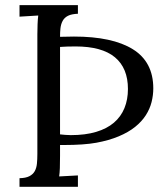

<svg xmlns="http://www.w3.org/2000/svg" viewBox="-20 -720 636 740"><path d="M124 -587.9Q124 -608.4 124.8 -626.7Q125.5 -645 127.4 -660.2L55.2 -655.8V-700.2H280.3V-667Q255.9 -666 242.2 -659.2Q228.5 -652.3 221.7 -639.9Q214.8 -627.4 212.9 -610.4Q211.4 -595.7 211.4 -578.1L265.1 -579.1Q413.1 -579.1 491.9 -530.3Q570.8 -481.4 570.8 -379.4Q570.8 -353 564.2 -326.7Q557.6 -300.3 542 -275.9Q526.4 -251.5 500.5 -230.7Q474.6 -210 437 -194.3Q399.4 -178.7 351.6 -169.9Q303.7 -161.1 225.1 -161.1H211.4V-119.1Q211.4 -91.3 210.7 -72Q210 -52.7 208 -40L280.3 -43.9V0H55.2V-33.2Q79.1 -33.7 93 -40.8Q106.9 -47.9 113.8 -60.1Q120.6 -72.3 122.3 -89.1Q124 -106 124 -126.5ZM237.8 -540.5Q224.6 -540 211.4 -539.1V-202.1Q222.2 -200.7 231 -200.2Q241.7 -199.2 252.9 -199.2Q309.1 -199.2 350.6 -211.7Q392.1 -224.1 419.2 -247.3Q446.3 -270.5 459.7 -303.5Q473.1 -336.4 473.1 -377Q473.1 -457.5 422.9 -499.3Q372.6 -541 271 -541Q252.4 -541 237.8 -540.5Z"/></svg>

Font: Lora
Style: Regular
Weight: 400
Designer: Olga Karpushina, Alexei Vanyashin
Foundry: Cyreal (www.cyreal.org, a@cyreal.org)
Version: Version 1.014